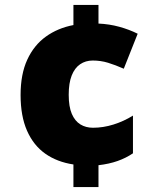

<svg xmlns="http://www.w3.org/2000/svg" viewBox="-20 -744 626 774"><path d="M377 -649Q421 -647 461 -636Q501 -625 535 -608L479 -467Q445 -482 415.5 -491Q386 -500 354 -500Q325 -500 303 -485Q281 -470 269 -439.5Q257 -409 257 -362Q257 -314 269.5 -285Q282 -256 304 -242.5Q326 -229 355 -229Q396 -229 437.5 -242Q479 -255 516 -278V-126Q488 -107 454 -95Q420 -83 377 -78V10H276V-81Q210 -91 162.5 -124.5Q115 -158 89 -217Q63 -276 63 -361Q63 -445 90 -503.5Q117 -562 165 -596.5Q213 -631 276 -643V-724H377Z"/></svg>

Font: Noto Sans Thai Black
Style: Regular
Weight: 900
Version: Version 2.001